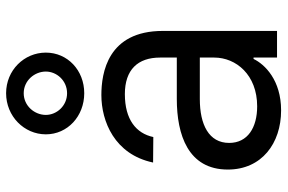

<svg xmlns="http://www.w3.org/2000/svg" viewBox="-170 -722 905 604"><g transform="rotate(-90 282.0 -419.5)"><path d="M237.2 12.8C332.4 12.8 382.1 -38.4 399.1 -73.9H403.4V0H487.2V-359.4C487.2 -532.7 355.1 -552.6 285.5 -552.6C203.1 -552.6 98.7 -511.4 73.2 -389.9L153.4 -389.2C164.8 -443.2 208.5 -478.7 288.4 -478.7C365.4 -478.7 403.4 -437.9 403.4 -367.9V-315.3H273.4C160.5 -315.3 51.1 -279.8 51.1 -154.8C51.1 -48.3 133.5 12.8 237.2 12.8ZM134.9 -150.6C134.9 -214.5 192.5 -242.9 272.7 -242.9H403.4V-197.4C403.4 -129.3 349.4 -62.5 250 -62.5C183.2 -62.5 134.9 -92.3 134.9 -150.6ZM161.9 -727.3C161.9 -659.1 218.8 -606.5 291.2 -606.5C363.6 -606.5 419 -659.1 419 -727.3C419 -795.5 363.6 -852.3 291.2 -852.3C218.8 -852.3 161.9 -795.5 161.9 -727.3ZM223 -727.3C223 -762.8 251.4 -796.9 291.2 -796.9C331 -796.9 359.4 -762.8 359.4 -727.3C359.4 -693.2 331 -660.5 291.2 -660.5C251.4 -660.5 223 -693.2 223 -727.3Z"/></g></svg>

Font: Magic Ui Pro
Style: Regular
Weight: 400
Designer: Stefan Endress, Andreas Faust
Version: Version 1.000;FEAKit 1.0